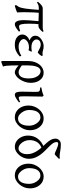

<svg xmlns="http://www.w3.org/2000/svg" viewBox="1072 -1870 1042 3226"><g transform="rotate(90 1593.0 -257.0)"><path d="M121 -388Q90 -388 69.5 -382Q49 -376 21 -356L10 -374Q38 -408 65.5 -431Q93 -454 123 -454Q197 -454 250 -454Q303 -454 346 -454Q389 -454 433 -454Q453 -454 470.5 -456Q488 -458 503 -469L517 -455Q491 -420 465 -401Q439 -382 417 -382Q362 -382 319.5 -383.5Q277 -385 231.5 -386.5Q186 -388 121 -388ZM318 -131Q318 -165 322.5 -231Q327 -297 338 -415L390 -421Q383 -374 380.5 -322.5Q378 -271 378 -224Q378 -135 388 -95.5Q398 -56 421 -56Q436 -56 451.5 -59.5Q467 -63 500 -75L511 -54Q461 -13 434.5 1Q408 15 387 15Q353 15 335.5 -24Q318 -63 318 -131ZM189 -24Q181 -19 160 -11Q139 -3 116 4Q93 11 78 16Q75 12 69 5Q63 -2 63 -2Q80 -25 92 -46.5Q104 -68 111 -95.5Q118 -123 124.5 -165.5Q131 -208 136.5 -272.5Q142 -337 149 -433Q156 -436 168.5 -438Q181 -440 190 -442Q199 -444 199 -444Q192 -381 188.5 -303.5Q185 -226 185 -146Q185 -112 186 -82Q187 -52 189 -24Z M859 -371Q852 -371 831.5 -383.5Q811 -396 784 -408Q757 -420 731 -420Q688 -420 665.5 -399.5Q643 -379 643 -348Q643 -317 677 -290.5Q711 -264 778 -264Q806 -264 839 -271L849 -261L824 -215Q810 -219 799.5 -221Q789 -223 777 -223Q730 -223 699 -208Q668 -193 652 -172.5Q636 -152 636 -136Q636 -102 672.5 -75.5Q709 -49 764 -49Q798 -49 834.5 -58Q871 -67 918 -94L929 -68Q880 -24 835.5 -4.5Q791 15 726 15Q653 15 606.5 -21Q560 -57 560 -109Q560 -152 588 -184Q616 -216 658 -233Q622 -247 601 -271Q580 -295 580 -331Q580 -362 597.5 -387.5Q615 -413 642 -431Q669 -449 698 -459Q727 -469 751 -469Q795 -469 823.5 -459.5Q852 -450 879 -450Q881 -450 892.5 -452Q904 -454 907 -454Q913 -452 916.5 -448Q920 -444 922 -439Q904 -406 885 -388.5Q866 -371 859 -371Z M1195 15Q1181 15 1160.5 7.5Q1140 0 1110.5 -22Q1081 -44 1039 -87Q1044 -92 1041 -99Q1038 -106 1037.5 -112.5Q1037 -119 1053 -121Q1091 -93 1115.5 -77.5Q1140 -62 1157.5 -55.5Q1175 -49 1194 -49Q1245 -49 1271.5 -93Q1298 -137 1298 -218Q1298 -280 1281 -325Q1264 -370 1236 -394Q1208 -418 1173 -418Q1150 -418 1128 -398Q1106 -378 1092.5 -331Q1079 -284 1079 -203Q1079 -184 1079 -157Q1079 -130 1079 -103.5Q1079 -77 1079 -58Q1079 -39 1079 -35Q1079 15 1080 65.5Q1081 116 1085 156Q1089 196 1099 214Q1077 222 1058.5 228.5Q1040 235 1019 244Q1014 241 1011.5 238.5Q1009 236 1005 232Q1005 213 1005 172Q1005 131 1005 79.5Q1005 28 1005 -25Q1005 -78 1005 -124Q1005 -170 1005 -198Q1005 -286 1033.5 -346.5Q1062 -407 1106.5 -438Q1151 -469 1201 -469Q1257 -469 1295 -438Q1333 -407 1352.5 -358.5Q1372 -310 1372 -256Q1372 -203 1355.5 -154.5Q1339 -106 1313 -68Q1287 -30 1255.5 -7.5Q1224 15 1195 15Z M1699 -54Q1654 -19 1623.5 -2Q1593 15 1576 15Q1543 15 1531.5 -12.5Q1520 -40 1520 -100L1524 -327Q1524 -361 1521 -378.5Q1518 -396 1502 -403Q1486 -410 1450 -410V-430Q1482 -435 1518.5 -445Q1555 -455 1587 -469L1603 -449L1598 -148Q1597 -104 1600 -83Q1603 -62 1607.5 -56.5Q1612 -51 1619 -51Q1627 -51 1645.5 -55.5Q1664 -60 1694 -75Z M1951 15Q1893 15 1848 -15.5Q1803 -46 1778 -98Q1753 -150 1753 -217Q1753 -266 1770 -310.5Q1787 -355 1817 -391.5Q1847 -428 1886.5 -448.5Q1926 -469 1970 -469Q2029 -469 2073.5 -438.5Q2118 -408 2143 -356Q2168 -304 2168 -237Q2168 -188 2150.5 -143.5Q2133 -99 2102.5 -63Q2072 -27 2033 -6Q1994 15 1951 15ZM1956 -415Q1911 -415 1883 -390.5Q1855 -366 1841.5 -324.5Q1828 -283 1828 -231Q1828 -180 1849.5 -136.5Q1871 -93 1903.5 -66Q1936 -39 1970 -39Q2031 -39 2061.5 -89Q2092 -139 2092 -223Q2092 -274 2072 -317.5Q2052 -361 2020.5 -388Q1989 -415 1956 -415Z M2566 -655Q2558 -655 2538 -664Q2518 -673 2492 -684.5Q2466 -696 2439.5 -705Q2413 -714 2391 -714Q2380 -714 2373.5 -707.5Q2367 -701 2367 -685Q2367 -655 2387 -626Q2407 -597 2439.5 -564.5Q2472 -532 2508 -496.5Q2544 -461 2576 -419Q2608 -377 2628 -327Q2648 -277 2648 -218Q2648 -175 2631 -133.5Q2614 -92 2585.5 -58.5Q2557 -25 2521.5 -5Q2486 15 2450 15Q2390 15 2346.5 -17.5Q2303 -50 2280.5 -100Q2258 -150 2258 -206Q2258 -302 2311 -371Q2364 -440 2452 -472Q2456 -466 2458.5 -456Q2461 -446 2461 -439Q2461 -436 2460 -432Q2393 -404 2363.5 -351.5Q2334 -299 2334 -233Q2334 -187 2353.5 -144.5Q2373 -102 2405.5 -74.5Q2438 -47 2477 -47Q2501 -47 2522 -64.5Q2543 -82 2556.5 -113.5Q2570 -145 2570 -185Q2570 -243 2551 -291.5Q2532 -340 2502.5 -380Q2473 -420 2439.5 -455.5Q2406 -491 2376.5 -524.5Q2347 -558 2328 -592.5Q2309 -627 2309 -666Q2309 -704 2336 -731Q2363 -758 2403 -758Q2470 -758 2519 -748Q2568 -738 2610 -738Q2626 -738 2637 -744Q2641 -742 2643 -737.5Q2645 -733 2649 -727Q2614 -692 2595 -673.5Q2576 -655 2566 -655Z M2928 15Q2870 15 2825 -15.5Q2780 -46 2755 -98Q2730 -150 2730 -217Q2730 -266 2747 -310.5Q2764 -355 2794 -391.5Q2824 -428 2863.5 -448.5Q2903 -469 2947 -469Q3006 -469 3050.5 -438.5Q3095 -408 3120 -356Q3145 -304 3145 -237Q3145 -188 3127.5 -143.5Q3110 -99 3079.5 -63Q3049 -27 3010 -6Q2971 15 2928 15ZM2933 -415Q2888 -415 2860 -390.5Q2832 -366 2818.5 -324.5Q2805 -283 2805 -231Q2805 -180 2826.5 -136.5Q2848 -93 2880.5 -66Q2913 -39 2947 -39Q3008 -39 3038.5 -89Q3069 -139 3069 -223Q3069 -274 3049 -317.5Q3029 -361 2997.5 -388Q2966 -415 2933 -415Z"/></g></svg>

Font: ChillKai
Style: Regular
Weight: 400
Designer: ChillType
Foundry: 寒蝉字型
Version: Version 2.000